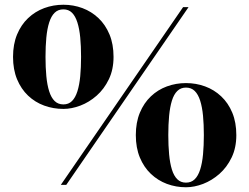

<svg xmlns="http://www.w3.org/2000/svg" viewBox="-20 -780 1052 810"><path d="M236.5 0 752.5 -750H775.5L259.5 0ZM247.5 -320.5Q205 -320.5 166.5 -334.5Q128 -348.5 98.5 -376.5Q69 -404.5 52 -445.5Q35 -486.5 35 -540Q35 -593.5 52 -634.5Q69 -675.5 98.5 -703.5Q128 -731.5 166.5 -745.8Q205 -760 247.5 -760Q289.5 -760 327.8 -745.8Q366 -731.5 395.5 -703.5Q425 -675.5 442 -634.5Q459 -593.5 459 -540Q459 -486.5 439.2 -445.5Q419.5 -404.5 387.8 -376.5Q356 -348.5 319 -334.5Q282 -320.5 247.5 -320.5ZM247.5 -339.5Q269.5 -339.5 283.8 -353.8Q298 -368 306.5 -394.8Q315 -421.5 318.5 -458.5Q322 -495.5 322 -540Q322 -585 318.5 -621.8Q315 -658.5 306.5 -685.2Q298 -712 283.8 -726.2Q269.5 -740.5 247.5 -740.5Q225 -740.5 210.5 -726.2Q196 -712 187.5 -685.2Q179 -658.5 175.5 -621.8Q172 -585 172 -540Q172 -495.5 175.5 -458.5Q179 -421.5 187.5 -394.8Q196 -368 210.5 -353.8Q225 -339.5 247.5 -339.5ZM764.5 10Q722.5 10 684.2 -4.2Q646 -18.5 616.5 -46.5Q587 -74.5 570 -115.5Q553 -156.5 553 -210Q553 -263.5 570 -304.5Q587 -345.5 616.5 -373.5Q646 -401.5 684.2 -415.5Q722.5 -429.5 764.5 -429.5Q807 -429.5 845.2 -415.5Q883.5 -401.5 913.2 -373.5Q943 -345.5 960 -304.5Q977 -263.5 977 -210Q977 -156.5 957.2 -115.5Q937.5 -74.5 905.8 -46.5Q874 -18.5 836.8 -4.2Q799.5 10 764.5 10ZM764.5 -9.5Q787 -9.5 801.5 -23.8Q816 -38 824.5 -64.8Q833 -91.5 836.5 -128.5Q840 -165.5 840 -210Q840 -255 836.5 -291.8Q833 -328.5 824.5 -355.2Q816 -382 801.5 -396.2Q787 -410.5 764.5 -410.5Q742.5 -410.5 728 -396.2Q713.5 -382 705.2 -355.2Q697 -328.5 693.5 -291.8Q690 -255 690 -210Q690 -165.5 693.5 -128.5Q697 -91.5 705.2 -64.8Q713.5 -38 728 -23.8Q742.5 -9.5 764.5 -9.5Z"/></svg>

Font: Bodoni Moda 11pt SemiBold
Style: Regular
Weight: 600
Designer: Owen Earl
Foundry: indestructible type
Version: Version 2.004